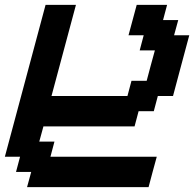

<svg xmlns="http://www.w3.org/2000/svg" viewBox="-20 -645 799 790"><path d="M91.3 125H591.3Q596.7 104 607.9 62.5Q619.1 21 625 0H187.5L204.1 -62.5H141.6L158.7 -125H533.7L550.3 -187.5H612.8L629.4 -250H691.9Q703.1 -292 725.3 -375.2Q747.6 -458.5 758.8 -500H696.3L713.4 -562.5H650.9L667.5 -625H542.5Q537.1 -604 525.6 -562.3Q514.2 -520.5 508.8 -500H571.3L554.7 -437.5H617.2Q611.3 -417 600.1 -375Q588.9 -333 583.5 -312.5H521L504.4 -250H191.9Q208.5 -312.5 242.2 -437.5Q275.9 -562.5 292.5 -625H167.5Q139.6 -520.5 83.7 -312.3Q27.8 -104 0 0H62.5L45.9 62.5H108.4Z"/></svg>

Font: Faithful 32x
Style: Oblique
Weight: 400
Foundry: Faithful Resource Pack
Version: Version 1.0; January 27, 2023